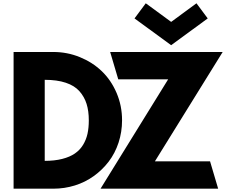

<svg xmlns="http://www.w3.org/2000/svg" viewBox="-20 -1139 1405 1159"><path d="M586.9 0 995.1 -660.2H693.8L645 -825.2H1324.2L915 -165H1248L1296.9 0ZM62 0V-825.2H301.8Q385.7 -825.2 461.9 -794.2Q538.1 -763.2 594.2 -709.5Q650.4 -655.8 683.6 -578.4Q716.8 -501 716.8 -413.1Q716.8 -342.3 695.6 -277.8Q674.3 -213.4 636 -163.3Q597.7 -113.3 546.1 -76.2Q494.6 -39.1 431.9 -19.5Q369.1 0 301.8 0ZM250 -168Q309.6 -168 355.5 -179.7Q401.4 -191.4 431.6 -212.2Q461.9 -232.9 481 -263.9Q500 -294.9 508.1 -331.1Q516.1 -367.2 516.1 -412.1Q516.1 -468.8 502.7 -511.7Q489.3 -554.7 459.5 -588.4Q429.7 -622.1 377 -639.6Q324.2 -657.2 250 -657.2ZM792 -1027.8 859.9 -1119.1 1013.2 -1006.8 1166 -1119.1 1233.9 -1027.8 1013.2 -866.2Z"/></svg>

Font: Hussar Preview
Style: Bold
Weight: 700
Foundry: Cannot Into Space Fonts, PlusOne Fonts
Version: Version 2.29RC2 "Millennial"